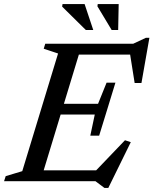

<svg xmlns="http://www.w3.org/2000/svg" viewBox="-41 -891 754 944"><path d="M244.5 -628 174 -651.5 181.5 -676H363L157.5 0H-21L-13 -25L68.5 -49.5ZM596 -640.5 617 -622.5H287.5L305 -676H614L676 -705H693.5L654.5 -483H621ZM472.5 33 428.5 0H98L115.5 -53.5H462.5L415 -36L573.5 -201.5L602 -192L491.5 33ZM446.5 -224H403L425 -328H198.5L214.5 -380.5H441L483 -484.5H526.5L486.5 -354ZM417.5 -743.5H381L264.5 -858.5L266.5 -871H375ZM540 -743.5H508L438 -860L439.5 -871H542.5Z"/></svg>

Font: Newsreader 16pt 16pt Medium
Style: Italic
Weight: 500
Italic angle: -17°
Version: Version 1.003